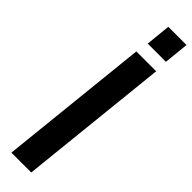

<svg xmlns="http://www.w3.org/2000/svg" viewBox="-345 -992 972 972"><g transform="rotate(45 141.5 -506.0)"><path d="M138.7 -878.4 152.3 -1012.2H282.7L269 -878.4ZM41 0 126 -809.6H268.1L183.1 0Z"/></g></svg>

Font: Oswald
Style: Medium
Weight: 500
Designer: Vernon Adams
Foundry: Vernon Adams
Version: 3.0; ttfautohint (v0.94.23-7a4d-dirty) -l 8 -r 50 -G 150 -x 